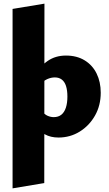

<svg xmlns="http://www.w3.org/2000/svg" viewBox="-20 -745 600 1054"><path d="M301 10Q258 10 226.5 -7.5Q195 -25 177 -53L213 -134Q224 -117 241 -109.5Q258 -102 275 -102Q300 -102 316.5 -115Q333 -128 341.5 -153.5Q350 -179 350 -215Q350 -249 342.5 -272.5Q335 -296 319.5 -308Q304 -320 281 -320Q260 -320 239 -310.5Q218 -301 199 -279L159 -320Q200 -382 242.5 -411Q285 -440 342 -440Q402 -440 445 -413.5Q488 -387 510.5 -341Q533 -295 533 -236Q533 -166 501.5 -110.5Q470 -55 417.5 -22.5Q365 10 301 10ZM49 289V-696L224 -725L223 260Z"/></svg>

Font: Ysabeau Office Black
Style: Regular
Weight: 900
Designer: Christian Thalmann (Catharsis Fonts)
Version: Version 2.001;gftools[0.9.30]; featfreeze: tnum,lnum,ss02